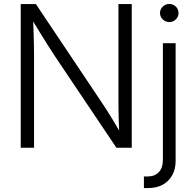

<svg xmlns="http://www.w3.org/2000/svg" viewBox="-20 -748 981 972"><path d="M85 0V-727.5H161.6L494.6 -230Q507.8 -210.9 524.2 -184.8Q540.5 -158.7 558.6 -128.9Q576.7 -99.1 594.2 -68.4L584.5 -61.5Q582.5 -92.3 581.5 -124.8Q580.6 -157.2 580.1 -186.8Q579.6 -216.3 579.6 -237.3V-727.5H647V0H569.3L258.8 -462.4Q243.2 -485.8 225.1 -514.4Q207 -543 185.1 -578.6Q163.1 -614.3 135.7 -659.2L147 -667.5Q148.9 -622.1 150.1 -583.5Q151.4 -544.9 151.9 -514.4Q152.3 -483.9 152.3 -462.9V0ZM804.7 -529.3H869.1V64.9Q869.6 106.4 852.5 137.9Q835.4 169.4 804.2 186.8Q772.9 204.1 730 204.1H708.5V145.5H726.6Q763.2 145.5 783.9 123.5Q804.7 101.6 804.7 60.1ZM836.9 -636.2Q817.9 -636.2 804 -649.7Q790 -663.1 790 -682.1Q790 -701.2 804 -714.6Q817.9 -728 836.9 -728Q856.4 -728 870.1 -714.6Q883.8 -701.2 883.8 -682.1Q883.8 -663.1 870.1 -649.7Q856.4 -636.2 836.9 -636.2Z"/></svg>

Font: Inter 24pt Light
Style: Regular
Weight: 300
Designer: Rasmus Andersson
Foundry: rsms
Version: Version 4.001;git-66647c0bb